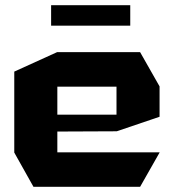

<svg xmlns="http://www.w3.org/2000/svg" viewBox="-20 -720 672 740"><path d="M109 0 35 -132V-444L200 -519H520L595 -387V-270L430 -214H429L201 -213V-133H595V-132L520 0ZM201 -386V-278H429V-386ZM177 -621V-700H482V-621Z"/></svg>

Font: Foldit Thin
Style: Bold
Weight: 700
Version: Version 1.003